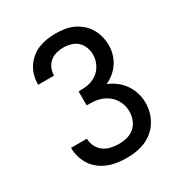

<svg xmlns="http://www.w3.org/2000/svg" viewBox="-175 -870 950 1005"><g transform="rotate(-30 300.0 -367.5)"><path d="M302 8Q275 8 247 4Q219 0 193 -10Q167 -20 144.5 -37Q122 -54 106.5 -77.5Q91 -101 83 -128Q75 -155 75 -183V-184H171V-183Q171 -159 182 -137Q193 -115 212 -101Q231 -87 255 -81.5Q279 -76 302 -76Q328 -76 353 -82.5Q378 -89 397 -105.5Q416 -122 425.5 -146.5Q435 -171 435 -196Q435 -218 428.5 -238.5Q422 -259 409.5 -276.5Q397 -294 379.5 -306.5Q362 -319 341.5 -326Q321 -333 299.5 -334.5Q278 -336 257 -336V-420Q277 -420 296.5 -421.5Q316 -423 334.5 -429.5Q353 -436 369 -448Q385 -460 396 -476Q407 -492 413 -511Q419 -530 419 -549Q419 -572 411 -593.5Q403 -615 386.5 -630.5Q370 -646 347.5 -652.5Q325 -659 303 -659Q281 -659 259.5 -653.5Q238 -648 221.5 -634Q205 -620 196 -599.5Q187 -579 187 -557V-556H91V-559Q91 -585 98 -611Q105 -637 119.5 -659Q134 -681 154.5 -698Q175 -715 199.5 -725Q224 -735 250 -739Q276 -743 303 -743Q330 -743 356.5 -739Q383 -735 407.5 -724Q432 -713 453 -695Q474 -677 487.5 -654Q501 -631 508 -604.5Q515 -578 515 -551Q515 -524 507.5 -497.5Q500 -471 485 -448.5Q470 -426 449 -408.5Q428 -391 403 -380Q431 -369 455 -350.5Q479 -332 496 -307.5Q513 -283 522 -253.5Q531 -224 531 -194Q531 -166 523.5 -138Q516 -110 501 -85.5Q486 -61 463.5 -42Q441 -23 414.5 -12Q388 -1 359.5 3.5Q331 8 302 8Z"/></g></svg>

Font: Iosevka Aile Medium
Style: Regular
Weight: 500
Designer: Belleve Invis
Foundry: Belleve Invis
Version: Version 27.3.5; ttfautohint (v1.8.4)